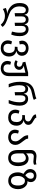

<svg xmlns="http://www.w3.org/2000/svg" viewBox="2079 -2872 1009 5207"><g transform="rotate(90 2583.5 -268.5)"><path d="M960 -308Q960 -231 949 -173.5Q938 -116 916 -68L836 -89Q852 -143 859.5 -193Q867 -243 867 -307Q867 -394 839 -429.5Q811 -465 768 -465Q730 -465 707 -438.5Q684 -412 684 -358V-170L596 -162V-358Q596 -412 573 -438.5Q550 -465 511 -465Q472 -465 448.5 -438.5Q425 -412 425 -358V-172L337 -162V-358Q337 -412 314 -438.5Q291 -465 252 -465Q205 -465 179.5 -421.5Q154 -378 154 -295Q154 -196 197 -135Q240 -74 297.5 -44Q355 -14 443 15Q536 46 604 79.5Q672 113 710 167L652 216Q595 153 537.5 127.5Q480 102 414 102Q362 102 316 116.5Q270 131 223 159L196 76Q235 59 271 51.5Q307 44 356 44Q227 16 144.5 -67Q62 -150 62 -298Q62 -419 113 -479Q164 -539 242 -539Q355 -539 382 -427Q392 -482 424.5 -510.5Q457 -539 509 -539Q565 -539 596 -512Q627 -485 641 -427Q651 -482 686 -510.5Q721 -539 775 -539Q825 -539 867 -513Q909 -487 934.5 -435Q960 -383 960 -308Z M1513 -4Q1513 57 1486.5 107Q1460 157 1409 186.5Q1358 216 1290 216Q1219 216 1170 189.5Q1121 163 1097.5 119Q1074 75 1074 22Q1074 -9 1081.5 -35.5Q1089 -62 1104 -90L1182 -69Q1167 -22 1167 20Q1167 76 1198.5 109Q1230 142 1290 142Q1356 142 1386 99Q1416 56 1416 -15Q1416 -80 1384 -122.5Q1352 -165 1288 -165H1246L1252 -239H1290Q1335 -239 1366.5 -269.5Q1398 -300 1398 -355Q1398 -403 1370 -434Q1342 -465 1287 -465Q1232 -465 1203.5 -435.5Q1175 -406 1175 -360Q1175 -334 1184 -298L1101 -283Q1082 -324 1082 -366Q1082 -415 1108.5 -454.5Q1135 -494 1181.5 -516.5Q1228 -539 1287 -539Q1347 -539 1394 -515.5Q1441 -492 1467 -451.5Q1493 -411 1493 -361Q1493 -299 1457.5 -260Q1422 -221 1363 -207Q1426 -196 1469.5 -144.5Q1513 -93 1513 -4Z M2044 -527V6Q2044 64 2020 112Q1996 160 1949 188Q1902 216 1838 216Q1772 216 1725 191Q1678 166 1655 124.5Q1632 83 1632 36Q1632 -17 1658 -64L1736 -43Q1725 -11 1725 32Q1725 83 1755 112.5Q1785 142 1838 142Q1898 142 1925 100.5Q1952 59 1952 -5V-453L1762 -407Q1816 -395 1845 -363Q1874 -331 1874 -288Q1874 -229 1833.5 -190Q1793 -151 1726 -151Q1691 -151 1661.5 -162Q1632 -173 1612 -191L1649 -243Q1668 -232 1684 -226Q1700 -220 1723 -220Q1754 -220 1772 -238Q1790 -256 1790 -288Q1790 -331 1753.5 -353Q1717 -375 1672 -378L1655 -452L1952 -527Z M2198 -308Q2198 -468 2249 -557Q2300 -646 2414 -684Q2443 -693 2516 -710Q2566 -720 2597.5 -729Q2629 -738 2650 -751L2689 -682Q2661 -666 2627.5 -656.5Q2594 -647 2543 -637Q2476 -624 2434 -610Q2387 -594 2345 -560Q2303 -526 2284 -465Q2309 -501 2335.5 -514Q2362 -527 2394 -527Q2497 -527 2523 -410Q2546 -527 2662 -527Q2713 -527 2755 -501.5Q2797 -476 2821.5 -424.5Q2846 -373 2846 -298Q2846 -209 2829 -139Q2812 -69 2784 0H2692Q2725 -87 2739 -154Q2753 -221 2753 -297Q2753 -382 2724.5 -417.5Q2696 -453 2654 -453Q2566 -453 2566 -334V-172L2478 -162V-334Q2478 -401 2455.5 -427Q2433 -453 2393 -453Q2291 -453 2291 -289Q2291 -217 2304.5 -151Q2318 -85 2350 0H2259Q2231 -69 2214.5 -140.5Q2198 -212 2198 -308Z M3389 -210Q3389 -144 3362.5 -93.5Q3336 -43 3286 -14.5Q3236 14 3168 14Q3097 14 3048.5 -12.5Q3000 -39 2976.5 -83Q2953 -127 2953 -180Q2953 -237 2982 -292L3061 -271Q3046 -229 3046 -182Q3046 -126 3077.5 -93Q3109 -60 3168 -60Q3233 -60 3261.5 -101Q3290 -142 3290 -217Q3290 -284 3256 -325.5Q3222 -367 3153 -367H3099L3105 -441H3173Q3221 -441 3247.5 -465Q3274 -489 3274 -527Q3274 -561 3252.5 -581Q3231 -601 3187 -623Q3138 -647 3111.5 -671Q3085 -695 3082 -739L3172 -749Q3175 -726 3193.5 -711Q3212 -696 3252 -674Q3289 -653 3311.5 -636.5Q3334 -620 3350 -594.5Q3366 -569 3366 -533Q3366 -434 3242 -404Q3303 -394 3346 -343Q3389 -292 3389 -210Z M3813 -385Q3860 -327 3885 -282Q3910 -237 3910 -178Q3910 -120 3882.5 -76.5Q3855 -33 3808 -9.5Q3761 14 3702 14Q3636 14 3589.5 -12Q3543 -38 3519.5 -79.5Q3496 -121 3496 -169Q3496 -225 3524 -276L3602 -255Q3589 -216 3589 -172Q3589 -121 3619 -90.5Q3649 -60 3702 -60Q3758 -60 3785.5 -93Q3813 -126 3813 -180Q3813 -225 3794.5 -257.5Q3776 -290 3736 -338Q3707 -372 3689.5 -396.5Q3672 -421 3660 -453.5Q3648 -486 3648 -527H3740Q3740 -492 3758 -461.5Q3776 -431 3813 -385Z M4485 -257Q4485 -130 4425.5 -58Q4366 14 4263 14Q4158 14 4103.5 -52.5Q4049 -119 4048 -245V-599Q4048 -673 4095 -713Q4142 -753 4216 -753Q4254 -753 4306 -745Q4346 -739 4364 -739Q4396 -739 4438 -753L4448 -687Q4408 -669 4365 -669Q4334 -669 4288 -675Q4246 -681 4221 -681Q4182 -681 4161 -659Q4140 -637 4140 -593V-472Q4203 -539 4282 -539Q4346 -539 4392 -502.5Q4438 -466 4461.5 -402Q4485 -338 4485 -257ZM4386 -257Q4386 -362 4354.5 -413.5Q4323 -465 4266 -465Q4228 -465 4197.5 -447Q4167 -429 4140 -395V-257Q4140 -157 4170.5 -108.5Q4201 -60 4263 -60Q4325 -60 4355.5 -108Q4386 -156 4386 -257Z M5110 -254Q5110 -176 5083 -116Q5056 -56 5004.5 -22Q4953 12 4882 12Q4774 12 4714 -59.5Q4654 -131 4654 -250Q4654 -331 4696 -399Q4635 -435 4600 -479Q4565 -523 4565 -587Q4565 -630 4585.5 -668Q4606 -706 4647 -729.5Q4688 -753 4744 -753Q4796 -753 4836 -732.5Q4876 -712 4897.5 -677Q4919 -642 4919 -600Q4919 -554 4894 -507Q4904 -509 4908 -509Q4963 -509 5009.5 -476Q5056 -443 5083 -384.5Q5110 -326 5110 -254ZM4735 -450Q4743 -459 4761 -475Q4798 -507 4813 -534.5Q4828 -562 4828 -600Q4828 -639 4806 -661Q4784 -683 4744 -683Q4701 -683 4678.5 -656Q4656 -629 4656 -587Q4656 -541 4678.5 -506Q4701 -471 4735 -450ZM5011 -254Q5011 -343 4977.5 -391.5Q4944 -440 4882 -440Q4860 -440 4834 -432L4817 -416Q4782 -383 4767.5 -343Q4753 -303 4753 -253Q4753 -158 4786 -110Q4819 -62 4882 -62Q4945 -62 4978 -110.5Q5011 -159 5011 -254Z"/></g></svg>

Font: Fira GO
Style: Regular
Weight: 400
Designer: Carrois Corporate
Foundry: Carrois Corporate GbR
Version: Version 0.300